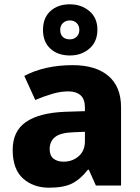

<svg xmlns="http://www.w3.org/2000/svg" viewBox="-20 -863 653 893"><path d="M318 -560Q425 -560 484 -510Q543 -460 543 -364V0H426L393 -74H389Q354 -29 315 -9.5Q276 10 208 10Q135 10 87 -33Q39 -76 39 -166Q39 -253 100.5 -295.5Q162 -338 281 -343L375 -346V-362Q375 -402 354.5 -420Q334 -438 298 -438Q262 -438 223 -426.5Q184 -415 144 -398L93 -510Q138 -534 195 -547Q252 -560 318 -560ZM324 -248Q261 -246 236 -225.5Q211 -205 211 -170Q211 -139 229 -125Q247 -111 275 -111Q317 -111 346 -136.5Q375 -162 375 -206V-250ZM305 -605Q249 -605 214.5 -636.5Q180 -668 180 -724Q180 -780 214.5 -811.5Q249 -843 305 -843Q358 -843 395.5 -811.5Q433 -780 433 -725Q433 -669 396 -637Q359 -605 305 -605ZM305 -680Q324 -680 336.5 -692Q349 -704 349 -724Q349 -744 336.5 -756Q324 -768 305 -768Q286 -768 273 -756Q260 -744 260 -724Q260 -704 271.5 -692Q283 -680 305 -680Z"/></svg>

Font: Noto Sans Sinhala ExtraBold
Style: Regular
Weight: 800
Designer: Jelle Bosma - Monotype Design Team
Foundry: Monotype Imaging Inc.
Version: Version 2.006; ttfautohint (v1.8.4.7-5d5b)